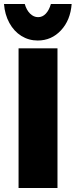

<svg xmlns="http://www.w3.org/2000/svg" viewBox="-35 -942 379 962"><path d="M253 -700H58V0H253ZM156 -856Q134 -856 116 -873.5Q98 -891 89 -922H-15Q-11 -869 12 -827Q35 -785 72 -762Q109 -739 154 -739Q223 -739 270.5 -790Q318 -841 324 -922H220Q211 -891 194.5 -873.5Q178 -856 156 -856Z"/></svg>

Font: Geom Black
Style: Bold
Weight: 900
Version: Version 1.102